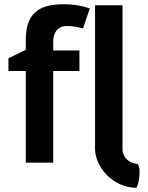

<svg xmlns="http://www.w3.org/2000/svg" viewBox="-20 -785 701 909"><path d="M373 -650 405 -745C369 -758 328 -765 282 -765C159 -765 102 -718 102 -594V-549L20 -509V-449H102V-15H232V-449H356V-546H232V-588C232 -631 253 -662 297 -662C320 -662 345 -658 373 -650ZM625 104C636 95 650 14 633 -6C631 -9 629 -10 626 -10C599 -10 561 -35 560 -77V-760H430V-79C431 4 512 103 625 104Z"/></svg>

Font: Passageway
Style: Light
Weight: 700
Foundry: Ascender Corporation
Version: Version 1.11